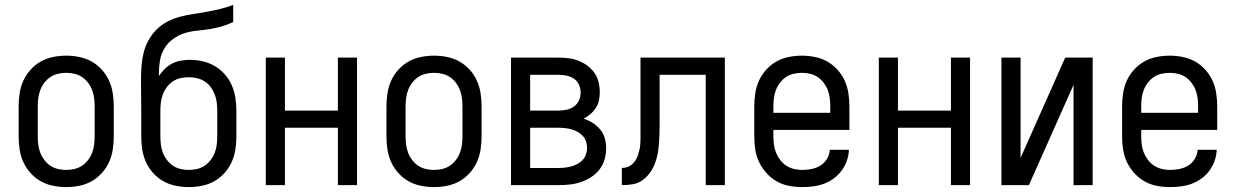

<svg xmlns="http://www.w3.org/2000/svg" viewBox="-20 -755 5040 783"><path d="M250 8Q223 8 196 2.5Q169 -3 146 -16Q123 -29 104.5 -49.5Q86 -70 75 -94.5Q64 -119 60 -146Q56 -173 56 -200V-320Q56 -347 60 -374Q64 -401 75 -425.5Q86 -450 104.5 -470.5Q123 -491 146 -504Q169 -517 196 -522.5Q223 -528 250 -528Q277 -528 304 -522.5Q331 -517 354 -504Q377 -491 395.5 -470.5Q414 -450 425 -425.5Q436 -401 440 -374Q444 -347 444 -320V-200Q444 -173 440 -146Q436 -119 425 -94.5Q414 -70 395.5 -49.5Q377 -29 354 -16Q331 -3 304 2.5Q277 8 250 8ZM250 -62Q267 -62 284 -66Q301 -70 315 -79.5Q329 -89 339.5 -103Q350 -117 356 -133Q362 -149 364 -166Q366 -183 366 -200V-320Q366 -337 364 -354Q362 -371 356 -387Q350 -403 339.5 -417Q329 -431 315 -440.5Q301 -450 284 -454Q267 -458 250 -458Q233 -458 216 -454Q199 -450 185 -440.5Q171 -431 160.5 -417Q150 -403 144 -387Q138 -371 136 -354Q134 -337 134 -320V-200Q134 -183 136 -166Q138 -149 144 -133Q150 -117 160.5 -103Q171 -89 185 -79.5Q199 -70 216 -66Q233 -62 250 -62Z M750 8Q723 8 696 2.5Q669 -3 646 -16Q623 -29 604.5 -49.5Q586 -70 575 -94.5Q564 -119 560 -146Q556 -173 556 -200V-303Q556 -334 555.5 -365.5Q555 -397 555 -429Q555 -457 557 -484.5Q559 -512 565.5 -539Q572 -566 585.5 -590.5Q599 -615 618.5 -634.5Q638 -654 663 -667Q688 -680 715 -687Q742 -694 769.5 -698Q797 -702 824 -707Q851 -712 878 -718.5Q905 -725 931 -735V-665Q908 -654 883 -647Q858 -640 832.5 -636Q807 -632 781 -629.5Q755 -627 730.5 -619Q706 -611 684.5 -595Q663 -579 650 -557Q637 -535 632.5 -509Q628 -483 628 -457V-445Q638 -460 651.5 -473.5Q665 -487 681.5 -495.5Q698 -504 716.5 -507.5Q735 -511 754 -511Q781 -511 807 -505Q833 -499 856 -485.5Q879 -472 897 -451.5Q915 -431 925.5 -406.5Q936 -382 940 -355.5Q944 -329 944 -303V-200Q944 -173 940 -146Q936 -119 925 -94.5Q914 -70 895.5 -49.5Q877 -29 854 -16Q831 -3 804 2.5Q777 8 750 8ZM750 -62Q767 -62 784 -66Q801 -70 815 -79.5Q829 -89 839.5 -103Q850 -117 856 -133Q862 -149 864 -166Q866 -183 866 -200V-303Q866 -320 864 -336.5Q862 -353 856 -369Q850 -385 840 -399Q830 -413 815.5 -422.5Q801 -432 784.5 -436Q768 -440 751 -440Q733 -440 716.5 -436.5Q700 -433 685.5 -423.5Q671 -414 660.5 -400Q650 -386 644 -370Q638 -354 636 -337Q634 -320 634 -303V-200Q634 -183 636 -166Q638 -149 644 -133Q650 -117 660.5 -103Q671 -89 685 -79.5Q699 -70 716 -66Q733 -62 750 -62Z M1064 0V-520H1142V-304H1358V-520H1436V0H1358V-234H1142V0Z M1750 8Q1723 8 1696 2.5Q1669 -3 1646 -16Q1623 -29 1604.5 -49.5Q1586 -70 1575 -94.5Q1564 -119 1560 -146Q1556 -173 1556 -200V-320Q1556 -347 1560 -374Q1564 -401 1575 -425.5Q1586 -450 1604.5 -470.5Q1623 -491 1646 -504Q1669 -517 1696 -522.5Q1723 -528 1750 -528Q1777 -528 1804 -522.5Q1831 -517 1854 -504Q1877 -491 1895.5 -470.5Q1914 -450 1925 -425.5Q1936 -401 1940 -374Q1944 -347 1944 -320V-200Q1944 -173 1940 -146Q1936 -119 1925 -94.5Q1914 -70 1895.5 -49.5Q1877 -29 1854 -16Q1831 -3 1804 2.5Q1777 8 1750 8ZM1750 -62Q1767 -62 1784 -66Q1801 -70 1815 -79.5Q1829 -89 1839.5 -103Q1850 -117 1856 -133Q1862 -149 1864 -166Q1866 -183 1866 -200V-320Q1866 -337 1864 -354Q1862 -371 1856 -387Q1850 -403 1839.5 -417Q1829 -431 1815 -440.5Q1801 -450 1784 -454Q1767 -458 1750 -458Q1733 -458 1716 -454Q1699 -450 1685 -440.5Q1671 -431 1660.5 -417Q1650 -403 1644 -387Q1638 -371 1636 -354Q1634 -337 1634 -320V-200Q1634 -183 1636 -166Q1638 -149 1644 -133Q1650 -117 1660.5 -103Q1671 -89 1685 -79.5Q1699 -70 1716 -66Q1733 -62 1750 -62Z M2064 0V-520H2257Q2278 -520 2298.5 -517.5Q2319 -515 2338.5 -507.5Q2358 -500 2375 -487.5Q2392 -475 2404 -458Q2416 -441 2421 -420.5Q2426 -400 2426 -379Q2426 -362 2422.5 -345.5Q2419 -329 2410 -315Q2401 -301 2388 -290Q2375 -279 2360 -271Q2380 -265 2397.5 -253.5Q2415 -242 2428 -226.5Q2441 -211 2446.5 -191Q2452 -171 2452 -150Q2452 -127 2445.5 -104.5Q2439 -82 2424.5 -63.5Q2410 -45 2390.5 -32.5Q2371 -20 2349 -12.5Q2327 -5 2303.5 -2.5Q2280 0 2257 0ZM2142 -304H2257Q2274 -304 2290.5 -307.5Q2307 -311 2320.5 -320.5Q2334 -330 2341 -345.5Q2348 -361 2348 -377Q2348 -394 2341 -409.5Q2334 -425 2320.5 -434Q2307 -443 2290.5 -446.5Q2274 -450 2257 -450H2142ZM2142 -70H2257Q2271 -70 2284 -71.5Q2297 -73 2310 -76.5Q2323 -80 2335 -86.5Q2347 -93 2356 -102.5Q2365 -112 2369.5 -125Q2374 -138 2374 -152Q2374 -165 2370 -178Q2366 -191 2356.5 -201Q2347 -211 2335 -217.5Q2323 -224 2310.5 -227.5Q2298 -231 2284.5 -232.5Q2271 -234 2257 -234H2142Z M2516 0V-70Q2527 -70 2538 -73.5Q2549 -77 2557.5 -84.5Q2566 -92 2572 -101.5Q2578 -111 2581.5 -121.5Q2585 -132 2587.5 -143Q2590 -154 2591 -165Q2592 -176 2592 -187Q2592 -198 2592 -209V-520H2936V0H2858V-450H2670V-256Q2670 -235 2669.5 -213.5Q2669 -192 2667.5 -170.5Q2666 -149 2662 -127.5Q2658 -106 2650 -86Q2642 -66 2629 -48.5Q2616 -31 2598.5 -19Q2581 -7 2559.5 -3.5Q2538 0 2516 0Z M3252 8Q3225 8 3198 3Q3171 -2 3147.5 -15.5Q3124 -29 3105.5 -49.5Q3087 -70 3075.5 -94.5Q3064 -119 3060 -146Q3056 -173 3056 -200V-320Q3056 -347 3060 -374Q3064 -401 3075 -425.5Q3086 -450 3104.5 -470.5Q3123 -491 3146 -504Q3169 -517 3196 -522.5Q3223 -528 3250 -528Q3277 -528 3304 -522.5Q3331 -517 3354 -504Q3377 -491 3395.5 -470.5Q3414 -450 3425 -425.5Q3436 -401 3440 -374Q3444 -347 3444 -320V-225H3134V-200Q3134 -183 3136 -166Q3138 -149 3144.5 -133Q3151 -117 3161.5 -103Q3172 -89 3186.5 -79.5Q3201 -70 3218 -66Q3235 -62 3252 -62Q3271 -62 3290.5 -66Q3310 -70 3326 -80Q3342 -90 3352.5 -107Q3363 -124 3364 -144H3442Q3441 -121 3433.5 -99.5Q3426 -78 3412.5 -59.5Q3399 -41 3380.5 -27.5Q3362 -14 3341 -6Q3320 2 3297 5Q3274 8 3252 8ZM3366 -295V-320Q3366 -337 3364 -354Q3362 -371 3356 -387Q3350 -403 3339.5 -417Q3329 -431 3315 -440.5Q3301 -450 3284 -454Q3267 -458 3250 -458Q3233 -458 3216 -454Q3199 -450 3185 -440.5Q3171 -431 3160.5 -417Q3150 -403 3144 -387Q3138 -371 3136 -354Q3134 -337 3134 -320V-295Z M3564 0V-520H3642V-304H3858V-520H3936V0H3858V-234H3642V0Z M4064 0V-520H4142V-111L4324 -520H4436V0H4358V-409L4176 0Z M4752 8Q4725 8 4698 3Q4671 -2 4647.5 -15.5Q4624 -29 4605.5 -49.5Q4587 -70 4575.5 -94.5Q4564 -119 4560 -146Q4556 -173 4556 -200V-320Q4556 -347 4560 -374Q4564 -401 4575 -425.5Q4586 -450 4604.5 -470.5Q4623 -491 4646 -504Q4669 -517 4696 -522.5Q4723 -528 4750 -528Q4777 -528 4804 -522.5Q4831 -517 4854 -504Q4877 -491 4895.5 -470.5Q4914 -450 4925 -425.5Q4936 -401 4940 -374Q4944 -347 4944 -320V-225H4634V-200Q4634 -183 4636 -166Q4638 -149 4644.5 -133Q4651 -117 4661.5 -103Q4672 -89 4686.5 -79.5Q4701 -70 4718 -66Q4735 -62 4752 -62Q4771 -62 4790.5 -66Q4810 -70 4826 -80Q4842 -90 4852.5 -107Q4863 -124 4864 -144H4942Q4941 -121 4933.5 -99.5Q4926 -78 4912.5 -59.5Q4899 -41 4880.5 -27.5Q4862 -14 4841 -6Q4820 2 4797 5Q4774 8 4752 8ZM4866 -295V-320Q4866 -337 4864 -354Q4862 -371 4856 -387Q4850 -403 4839.5 -417Q4829 -431 4815 -440.5Q4801 -450 4784 -454Q4767 -458 4750 -458Q4733 -458 4716 -454Q4699 -450 4685 -440.5Q4671 -431 4660.5 -417Q4650 -403 4644 -387Q4638 -371 4636 -354Q4634 -337 4634 -320V-295Z"/></svg>

Font: Iosevka Algr
Style: Regular
Weight: 400
Monospace: yes
Designer: Belleve Invis
Foundry: Belleve Invis
Version: Version 26.0.2; ttfautohint (v1.8.3)